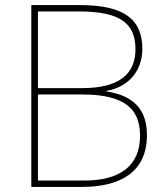

<svg xmlns="http://www.w3.org/2000/svg" viewBox="-20 -734 653 754"><path d="M294 -714H103V0H303C449 0 557 -56 557 -203C557 -293 516 -357 398 -375V-377C490 -393 539 -461 539 -542C539 -657 469 -714 294 -714ZM303 -388H129V-689H291C446 -689 512 -646 512 -541C512 -440 444 -388 303 -388ZM129 -363H300C443 -363 530 -325 530 -202C530 -79 447 -25 311 -25H129Z"/></svg>

Font: Noto Sans Meetei Mayek Thin
Style: Regular
Weight: 100
Designer: Monotype Design Team and Neelakash Kshetrimayum
Foundry: Monotype Imaging Inc.
Version: Version 2.002